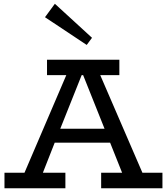

<svg xmlns="http://www.w3.org/2000/svg" viewBox="-20 -1005 891 1025"><path d="M471.2 -803.2 442.9 -765.1 220.2 -913.1 272.9 -984.9ZM740.2 -83H847.2V0H520V-83H631.8L567.9 -243.2H272L209 -83H329.1V0H3.9V-83H110.8L334 -604H231V-686H617.2V-604H515.1ZM301.8 -317.9H538.1L423.8 -604H416Z"/></svg>

Font: BioRhyme
Style: Regular
Weight: 400
Designer: Aoife Mooney
Foundry: Aoife Mooney Type
Version: Version 1.500;PS 001.500;hotconv 1.0.88;makeotf.lib2.5.64775